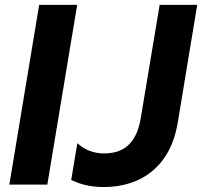

<svg xmlns="http://www.w3.org/2000/svg" viewBox="-20 -747 818 777"><path d="M292.3 -727.3H138.5L17.8 0H171.5ZM399.9 9.9C556.5 9.9 670.8 -79.2 698.9 -248.2L778.1 -727.3H626.1L549.7 -269.5C535.2 -182.2 494 -126.1 401.3 -126.1C361.9 -126.1 324.2 -138.5 293 -167.6L268.1 -18.5C300.4 -3.9 338.4 9.9 399.9 9.9Z"/></svg>

Font: TID UI
Style: Bold Italic
Weight: 700
Italic angle: -9.39999°
Designer: The TID Project Authors
Foundry: Bakken & Bæck
Version: Version 1.001;hotconv 1.0.109;makeotfexe 2.5.65596